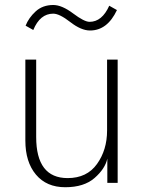

<svg xmlns="http://www.w3.org/2000/svg" viewBox="-20 -743 587 780"><path d="M84 -638.7Q96.7 -670.9 125 -696.8Q153.3 -722.7 196.3 -722.7Q231.4 -722.7 276.9 -688.5Q322.3 -654.3 343.8 -654.3Q394.5 -654.3 423.8 -719.7L455.1 -702.1Q416 -619.1 345.7 -619.1Q309.6 -619.1 265.6 -653.3Q221.7 -687.5 196.3 -687.5Q142.6 -687.5 115.2 -621.1ZM83 -171.9V-501H127V-186.5Q127 -19.5 254.9 -19.5Q333 -19.5 374 -76.7Q415 -133.8 415 -212.9V-501H458V0H416V-98.6Q407.2 -57.6 364.3 -20Q321.3 17.6 245.1 17.6Q168.9 17.6 126 -33.7Q83 -85 83 -171.9Z"/></svg>

Font: Gothic A1 ExtraLight
Style: Regular
Weight: 275
Designer: HanYang I&C Co.,Ltd.
Foundry: HanYang I&C Co.,Ltd.
Version: Version 2.50